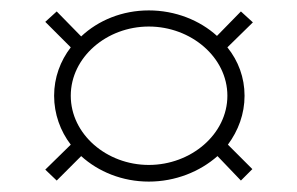

<svg xmlns="http://www.w3.org/2000/svg" viewBox="-20 -579 570 369"><path d="M266 -230C317 -230 364 -249 398 -279L443 -232L465 -254L418 -301C438 -328 450 -360 450 -395C450 -430 438 -462 417 -488L466 -536L443 -557L397 -510C364 -540 317 -559 266 -559C215 -559 169 -540 136 -509L89 -557L67 -537L116 -488C96 -462 84 -430 84 -395C84 -360 96 -327 116 -301L67 -253L89 -232L136 -279C169 -249 215 -230 266 -230ZM266 -262C185 -262 116 -321 116 -395C116 -469 185 -528 266 -528C347 -528 417 -469 417 -395C417 -321 347 -262 266 -262Z"/></svg>

Font: Sprat Medium
Style: Regular
Weight: 500
Designer: Ethan Nakache
Foundry: Collletttivo
Version: Version 2.000;Glyphs 3.2 (3217)